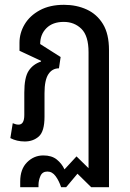

<svg xmlns="http://www.w3.org/2000/svg" viewBox="-20 -578 542 798"><path d="M64 200V176Q64 125 92.5 96.5Q121 68 160 68Q195 68 216 85Q237 102 248 126L298 72L348 121V-361Q348 -429 318.5 -458Q289 -487 245 -487Q199 -487 173 -461Q147 -435 147 -395L232 -341L225 -294Q197 -294 181 -269.5Q165 -245 165 -191V-93Q165 -32 141.5 -11Q118 10 83 10Q50 10 23 -4L33 -66Q38 -64 44 -62Q50 -60 57 -60Q81 -60 81 -100V-193Q81 -256 99 -283.5Q117 -311 150 -322L151 -325L61 -367V-400Q61 -441 82.5 -477Q104 -513 145.5 -535.5Q187 -558 246 -558Q298 -558 340.5 -538.5Q383 -519 408 -478Q433 -437 433 -370V200H359L302 144L255 200H234Q225 173 211 154Q197 135 177 135Q156 135 148 153.5Q140 172 140 191V200Z"/></svg>

Font: Noto Sans Thai Cond
Style: Regular
Weight: 400
Width: 3
Designer: Monotype Design Team
Foundry: Monotype Imaging Inc.
Version: Version 2.002; ttfautohint (v1.8.4.7-5d5b)